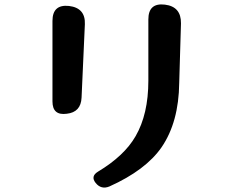

<svg xmlns="http://www.w3.org/2000/svg" viewBox="-20 -786 1040 871"><path d="M414 44Q390 14 424 -7Q544 -79 595 -168Q653 -268 653 -420V-698Q653 -774 728 -765Q802 -756 801 -680L793 -410Q791 -232 713 -118Q641 -14 476 60Q439 75 414 44ZM218 -691Q218 -767 293 -759Q368 -750 365 -676L350 -343Q347 -277 283 -270Q218 -261 218 -326Z"/></svg>

Font: MaokenZhuyuanTi
Style: Regular
Weight: 400
Designer: Fontworks Inc & LongZhuTi team: ZERO子、时光羊、荆南、频凡、刘鹏、Little White Dog、帆影Magmeta、奈白不弍、白日月球、ChaoTawei、雨三（排名不分先后）
Version: Version 1.000; 20230222